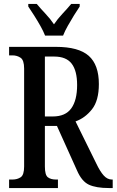

<svg xmlns="http://www.w3.org/2000/svg" viewBox="-20 -951 590 971"><path d="M26 0V-43H43Q67 -43 84.5 -54.5Q102 -66 102 -109V-604Q102 -647 84 -659Q66 -671 43 -671H26V-714H263Q378 -714 429 -668.5Q480 -623 480 -526Q480 -442 445 -398Q410 -354 362 -337L467 -124Q486 -84 504.5 -63.5Q523 -43 546 -43H550V0H531Q466 0 429.5 -17Q393 -34 369 -90L268 -314H207V-109Q207 -66 222 -54.5Q237 -43 263 -43H273V0ZM247 -362Q311 -362 340.5 -403Q370 -444 370 -521Q370 -593 342.5 -629Q315 -665 254 -665H207V-362ZM208 -771Q199 -794 184 -820.5Q169 -847 152.5 -873Q136 -899 123 -918V-931H166Q186 -907 210.5 -881Q235 -855 253 -828Q271 -855 295.5 -881Q320 -907 340 -931H383V-918Q370 -899 354 -873Q338 -847 323 -820.5Q308 -794 299 -771Z"/></svg>

Font: Noto Serif Lao ExtraCondensed Medium
Style: Regular
Weight: 500
Width: 2
Designer: Monotype Design Team
Foundry: Monotype Imaging Inc.
Version: Version 2.003; ttfautohint (v1.8.4.7-5d5b)